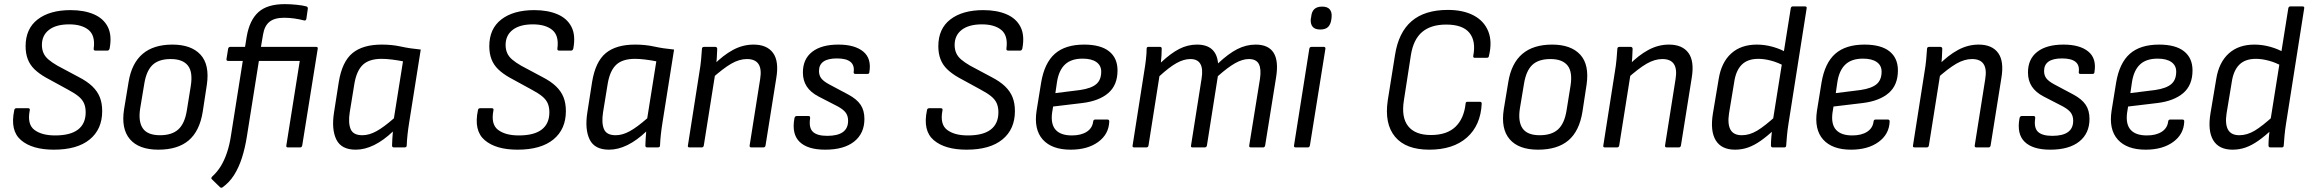

<svg xmlns="http://www.w3.org/2000/svg" viewBox="-20 -714 11181 930"><path d="M241 11Q136 11 82 -35Q28 -81 49 -180Q50 -190 61 -190H115Q127 -190 124 -179Q111 -112 146.5 -85Q182 -58 247 -58Q321 -58 358 -86.5Q395 -115 395 -170Q395 -195 387 -213.5Q379 -232 360 -247.5Q341 -263 309 -280L201 -339Q168 -358 146.5 -379Q125 -400 114.5 -427.5Q104 -455 104 -490Q104 -575 162.5 -620Q221 -665 322 -665Q387 -665 434 -645Q481 -625 502 -584Q523 -543 511 -479Q508 -469 501 -469H442Q432 -469 434 -480Q442 -542 409 -569Q376 -596 315 -596Q252 -596 217.5 -569.5Q183 -543 183 -496Q183 -475 190.5 -457.5Q198 -440 215 -425.5Q232 -411 258 -396L361 -341Q402 -320 427 -296Q452 -272 463.5 -243Q475 -214 475 -176Q475 -88 414.5 -38.5Q354 11 241 11Z M747 11Q653 11 609.5 -39.5Q566 -90 581 -185L603 -318Q633 -498 815 -498Q906 -498 951 -449.5Q996 -401 982 -304L962 -173Q947 -79 894 -34Q841 11 747 11ZM755 -59Q813 -59 844 -87.5Q875 -116 885 -179L904 -297Q915 -365 890 -396.5Q865 -428 807 -428Q749 -428 719 -399.5Q689 -371 679 -309L659 -189Q649 -125 672 -92Q695 -59 755 -59Z M1234 -419 1176 -54Q1167 3 1152 50Q1137 97 1114 133.5Q1091 170 1057 194Q1051 198 1045 192L1006 154Q1000 149 1009 140Q1033 118 1050 90Q1067 62 1079.5 25Q1092 -12 1099 -59L1156 -419H1085Q1076 -419 1077 -428L1085 -478Q1087 -487 1096 -487H1167L1175 -537Q1189 -617 1232 -655.5Q1275 -694 1359 -694Q1386 -694 1416 -691Q1446 -688 1464 -683Q1472 -680 1471 -672L1464 -623Q1462 -613 1453 -615Q1430 -621 1405.5 -624.5Q1381 -628 1356 -628Q1310 -628 1285.5 -608.5Q1261 -589 1254 -546L1244 -487H1510Q1521 -487 1519 -478L1444 -10Q1442 0 1434 0H1374Q1365 0 1367 -10L1432 -419Z M1703 11Q1633 11 1609 -38.5Q1585 -88 1598 -170L1621 -317Q1637 -415 1687 -456.5Q1737 -498 1829 -498Q1879 -498 1922 -488.5Q1965 -479 2018 -474L1962 -121Q1957 -90 1954 -62.5Q1951 -35 1950 -9Q1950 0 1939 0H1888Q1879 0 1879 -9Q1879 -25 1880.5 -42.5Q1882 -60 1883 -77Q1838 -34 1792.5 -11.5Q1747 11 1703 11ZM1735 -59Q1768 -59 1803.5 -78.5Q1839 -98 1888 -141L1932 -417Q1907 -422 1879 -425.5Q1851 -429 1829 -429Q1769 -429 1738.5 -401Q1708 -373 1697 -311L1674 -170Q1666 -118 1678.5 -88.5Q1691 -59 1735 -59Z M2487 11Q2382 11 2328 -35Q2274 -81 2295 -180Q2296 -190 2307 -190H2361Q2373 -190 2370 -179Q2357 -112 2392.5 -85Q2428 -58 2493 -58Q2567 -58 2604 -86.5Q2641 -115 2641 -170Q2641 -195 2633 -213.5Q2625 -232 2606 -247.5Q2587 -263 2555 -280L2447 -339Q2414 -358 2392.5 -379Q2371 -400 2360.5 -427.5Q2350 -455 2350 -490Q2350 -575 2408.5 -620Q2467 -665 2568 -665Q2633 -665 2680 -645Q2727 -625 2748 -584Q2769 -543 2757 -479Q2754 -469 2747 -469H2688Q2678 -469 2680 -480Q2688 -542 2655 -569Q2622 -596 2561 -596Q2498 -596 2463.5 -569.5Q2429 -543 2429 -496Q2429 -475 2436.5 -457.5Q2444 -440 2461 -425.5Q2478 -411 2504 -396L2607 -341Q2648 -320 2673 -296Q2698 -272 2709.5 -243Q2721 -214 2721 -176Q2721 -88 2660.5 -38.5Q2600 11 2487 11Z M2930 11Q2860 11 2836 -38.5Q2812 -88 2825 -170L2848 -317Q2864 -415 2914 -456.5Q2964 -498 3056 -498Q3106 -498 3149 -488.5Q3192 -479 3245 -474L3189 -121Q3184 -90 3181 -62.5Q3178 -35 3177 -9Q3177 0 3166 0H3115Q3106 0 3106 -9Q3106 -25 3107.5 -42.5Q3109 -60 3110 -77Q3065 -34 3019.5 -11.5Q2974 11 2930 11ZM2962 -59Q2995 -59 3030.5 -78.5Q3066 -98 3115 -141L3159 -417Q3134 -422 3106 -425.5Q3078 -429 3056 -429Q2996 -429 2965.5 -401Q2935 -373 2924 -311L2901 -170Q2893 -118 2905.5 -88.5Q2918 -59 2962 -59Z M3619 0Q3610 0 3611 -9L3662 -331Q3678 -428 3598 -428Q3561 -428 3522 -405.5Q3483 -383 3426 -332L3435 -398Q3482 -446 3530 -472Q3578 -498 3630 -498Q3695 -498 3724.5 -457.5Q3754 -417 3740 -335L3688 -9Q3686 0 3678 0ZM3320 0Q3310 0 3312 -9L3368 -366Q3373 -394 3376 -426Q3379 -458 3380 -477Q3380 -487 3391 -487H3444Q3453 -487 3454 -478Q3454 -463 3452 -434Q3450 -405 3447 -385L3446 -368L3389 -9Q3387 0 3379 0Z M3977 11Q3892 11 3853 -27Q3814 -65 3828 -141Q3830 -152 3839 -152H3897Q3905 -152 3904 -141Q3897 -95 3917.5 -75.5Q3938 -56 3987 -56Q4088 -56 4088 -129Q4088 -152 4077 -167.5Q4066 -183 4039 -198L3944 -247Q3906 -267 3887.5 -295.5Q3869 -324 3869 -363Q3869 -428 3914 -463Q3959 -498 4041 -498Q4120 -498 4161 -464.5Q4202 -431 4191 -365Q4191 -356 4182 -356H4123Q4114 -356 4115 -365Q4124 -431 4034 -431Q3947 -431 3947 -370Q3947 -349 3958 -334.5Q3969 -320 3997 -305L4089 -256Q4130 -234 4148.5 -206.5Q4167 -179 4167 -138Q4167 -68 4117.5 -28.5Q4068 11 3977 11Z M4662 11Q4557 11 4503 -35Q4449 -81 4470 -180Q4471 -190 4482 -190H4536Q4548 -190 4545 -179Q4532 -112 4567.5 -85Q4603 -58 4668 -58Q4742 -58 4779 -86.5Q4816 -115 4816 -170Q4816 -195 4808 -213.5Q4800 -232 4781 -247.5Q4762 -263 4730 -280L4622 -339Q4589 -358 4567.5 -379Q4546 -400 4535.5 -427.5Q4525 -455 4525 -490Q4525 -575 4583.5 -620Q4642 -665 4743 -665Q4808 -665 4855 -645Q4902 -625 4923 -584Q4944 -543 4932 -479Q4929 -469 4922 -469H4863Q4853 -469 4855 -480Q4863 -542 4830 -569Q4797 -596 4736 -596Q4673 -596 4638.5 -569.5Q4604 -543 4604 -496Q4604 -475 4611.5 -457.5Q4619 -440 4636 -425.5Q4653 -411 4679 -396L4782 -341Q4823 -320 4848 -296Q4873 -272 4884.5 -243Q4896 -214 4896 -176Q4896 -88 4835.5 -38.5Q4775 11 4662 11Z M5166 11Q5075 11 5031 -38Q4987 -87 5001 -178L5023 -314Q5039 -409 5089.5 -453.5Q5140 -498 5231 -498Q5311 -498 5352 -465.5Q5393 -433 5393 -373Q5393 -302 5348.5 -263.5Q5304 -225 5223 -215L5081 -198L5076 -167Q5069 -112 5093.5 -85Q5118 -58 5172 -58Q5216 -58 5243.5 -75.5Q5271 -93 5275 -125Q5276 -135 5285 -135H5344Q5353 -135 5353 -126Q5351 -64 5299.5 -26.5Q5248 11 5166 11ZM5092 -263 5212 -278Q5266 -286 5290 -306.5Q5314 -327 5314 -367Q5314 -397 5290.5 -413.5Q5267 -430 5224 -430Q5169 -430 5139 -402Q5109 -374 5100 -318Z M5474 0Q5464 0 5466 -9L5522 -366Q5527 -395 5530.5 -425Q5534 -455 5534 -478Q5534 -487 5543 -487H5598Q5607 -487 5607 -479Q5607 -463 5606 -446.5Q5605 -430 5603 -411Q5651 -456 5692 -477Q5733 -498 5778 -498Q5825 -498 5850.5 -475Q5876 -452 5880 -407Q5930 -454 5973 -476Q6016 -498 6062 -498Q6124 -498 6149 -458.5Q6174 -419 6161 -339L6108 -9Q6106 0 6098 0H6039Q6029 0 6031 -10L6083 -332Q6090 -380 6077.5 -404Q6065 -428 6029 -428Q5998 -428 5962 -407.5Q5926 -387 5879 -345L5826 -9Q5824 0 5815 0H5756Q5747 0 5749 -9L5800 -332Q5808 -380 5794.5 -404Q5781 -428 5746 -428Q5714 -428 5679 -408.5Q5644 -389 5596 -345L5543 -9Q5541 0 5533 0Z M6256 0Q6246 0 6248 -10L6322 -478Q6324 -487 6333 -487H6391Q6401 -487 6400 -478L6325 -10Q6323 0 6315 0ZM6375 -571Q6349 -571 6338 -584.5Q6327 -598 6329 -622L6331 -632Q6333 -657 6346 -669.5Q6359 -682 6384 -682Q6410 -682 6421 -668.5Q6432 -655 6430 -632L6429 -622Q6426 -597 6413.5 -584Q6401 -571 6375 -571Z M6903 11Q6789 11 6737 -52Q6685 -115 6702 -228L6737 -447Q6754 -557 6817.5 -611.5Q6881 -666 6993 -666Q7067 -666 7117.5 -639.5Q7168 -613 7188.5 -563Q7209 -513 7192 -443Q7191 -434 7182 -434H7123Q7115 -434 7116 -443Q7130 -515 7097.5 -555Q7065 -595 6985 -595Q6911 -595 6868.5 -559Q6826 -523 6814 -447L6780 -227Q6767 -145 6801 -102.5Q6835 -60 6911 -60Q6988 -60 7029.5 -99.5Q7071 -139 7079 -212Q7079 -221 7088 -221H7148Q7157 -221 7157 -212Q7152 -107 7085.5 -48Q7019 11 6903 11Z M7430 11Q7336 11 7292.5 -39.5Q7249 -90 7264 -185L7286 -318Q7316 -498 7498 -498Q7589 -498 7634 -449.5Q7679 -401 7665 -304L7645 -173Q7630 -79 7577 -34Q7524 11 7430 11ZM7438 -59Q7496 -59 7527 -87.5Q7558 -116 7568 -179L7587 -297Q7598 -365 7573 -396.5Q7548 -428 7490 -428Q7432 -428 7402 -399.5Q7372 -371 7362 -309L7342 -189Q7332 -125 7355 -92Q7378 -59 7438 -59Z M8053 0Q8044 0 8045 -9L8096 -331Q8112 -428 8032 -428Q7995 -428 7956 -405.5Q7917 -383 7860 -332L7869 -398Q7916 -446 7964 -472Q8012 -498 8064 -498Q8129 -498 8158.5 -457.5Q8188 -417 8174 -335L8122 -9Q8120 0 8112 0ZM7754 0Q7744 0 7746 -9L7802 -366Q7807 -394 7810 -426Q7813 -458 7814 -477Q7814 -487 7825 -487H7878Q7887 -487 7888 -478Q7888 -463 7886 -434Q7884 -405 7881 -385L7880 -368L7823 -9Q7821 0 7813 0Z M8384 11Q8318 11 8290.5 -34.5Q8263 -80 8277 -165L8305 -332Q8318 -412 8365.5 -455Q8413 -498 8490 -498Q8529 -498 8567.5 -487Q8606 -476 8630 -461L8623 -394Q8593 -411 8559.5 -420Q8526 -429 8497 -429Q8445 -429 8416.5 -400.5Q8388 -372 8380 -316L8355 -165Q8347 -113 8362 -86Q8377 -59 8417 -59Q8454 -59 8491 -81Q8528 -103 8586 -156L8577 -89Q8541 -55 8509 -32.5Q8477 -10 8447 0.5Q8417 11 8384 11ZM8567 0Q8558 0 8558 -10Q8558 -27 8560 -51Q8562 -75 8565 -92L8567 -128L8654 -674Q8656 -683 8664 -683H8722Q8733 -683 8731 -674L8643 -115Q8638 -84 8635.5 -55.5Q8633 -27 8632 -11Q8632 0 8623 0Z M8946 11Q8855 11 8811 -38Q8767 -87 8781 -178L8803 -314Q8819 -409 8869.5 -453.5Q8920 -498 9011 -498Q9091 -498 9132 -465.5Q9173 -433 9173 -373Q9173 -302 9128.5 -263.5Q9084 -225 9003 -215L8861 -198L8856 -167Q8849 -112 8873.5 -85Q8898 -58 8952 -58Q8996 -58 9023.5 -75.5Q9051 -93 9055 -125Q9056 -135 9065 -135H9124Q9133 -135 9133 -126Q9131 -64 9079.5 -26.5Q9028 11 8946 11ZM8872 -263 8992 -278Q9046 -286 9070 -306.5Q9094 -327 9094 -367Q9094 -397 9070.5 -413.5Q9047 -430 9004 -430Q8949 -430 8919 -402Q8889 -374 8880 -318Z M9553 0Q9544 0 9545 -9L9596 -331Q9612 -428 9532 -428Q9495 -428 9456 -405.5Q9417 -383 9360 -332L9369 -398Q9416 -446 9464 -472Q9512 -498 9564 -498Q9629 -498 9658.5 -457.5Q9688 -417 9674 -335L9622 -9Q9620 0 9612 0ZM9254 0Q9244 0 9246 -9L9302 -366Q9307 -394 9310 -426Q9313 -458 9314 -477Q9314 -487 9325 -487H9378Q9387 -487 9388 -478Q9388 -463 9386 -434Q9384 -405 9381 -385L9380 -368L9323 -9Q9321 0 9313 0Z M9911 11Q9826 11 9787 -27Q9748 -65 9762 -141Q9764 -152 9773 -152H9831Q9839 -152 9838 -141Q9831 -95 9851.5 -75.5Q9872 -56 9921 -56Q10022 -56 10022 -129Q10022 -152 10011 -167.5Q10000 -183 9973 -198L9878 -247Q9840 -267 9821.5 -295.5Q9803 -324 9803 -363Q9803 -428 9848 -463Q9893 -498 9975 -498Q10054 -498 10095 -464.5Q10136 -431 10125 -365Q10125 -356 10116 -356H10057Q10048 -356 10049 -365Q10058 -431 9968 -431Q9881 -431 9881 -370Q9881 -349 9892 -334.5Q9903 -320 9931 -305L10023 -256Q10064 -234 10082.5 -206.5Q10101 -179 10101 -138Q10101 -68 10051.5 -28.5Q10002 11 9911 11Z M10373 11Q10282 11 10238 -38Q10194 -87 10208 -178L10230 -314Q10246 -409 10296.5 -453.5Q10347 -498 10438 -498Q10518 -498 10559 -465.5Q10600 -433 10600 -373Q10600 -302 10555.5 -263.5Q10511 -225 10430 -215L10288 -198L10283 -167Q10276 -112 10300.5 -85Q10325 -58 10379 -58Q10423 -58 10450.5 -75.5Q10478 -93 10482 -125Q10483 -135 10492 -135H10551Q10560 -135 10560 -126Q10558 -64 10506.5 -26.5Q10455 11 10373 11ZM10299 -263 10419 -278Q10473 -286 10497 -306.5Q10521 -327 10521 -367Q10521 -397 10497.5 -413.5Q10474 -430 10431 -430Q10376 -430 10346 -402Q10316 -374 10307 -318Z M10794 11Q10728 11 10700.5 -34.5Q10673 -80 10687 -165L10715 -332Q10728 -412 10775.5 -455Q10823 -498 10900 -498Q10939 -498 10977.5 -487Q11016 -476 11040 -461L11033 -394Q11003 -411 10969.5 -420Q10936 -429 10907 -429Q10855 -429 10826.5 -400.5Q10798 -372 10790 -316L10765 -165Q10757 -113 10772 -86Q10787 -59 10827 -59Q10864 -59 10901 -81Q10938 -103 10996 -156L10987 -89Q10951 -55 10919 -32.5Q10887 -10 10857 0.5Q10827 11 10794 11ZM10977 0Q10968 0 10968 -10Q10968 -27 10970 -51Q10972 -75 10975 -92L10977 -128L11064 -674Q11066 -683 11074 -683H11132Q11143 -683 11141 -674L11053 -115Q11048 -84 11045.5 -55.5Q11043 -27 11042 -11Q11042 0 11033 0Z"/></svg>

Font: Sofia Sans Semi Condensed
Style: Italic
Weight: 400
Italic angle: -9°
Designer: Botio Nikoltchev, Ani Petrova
Foundry: lettersoup
Version: Version 4.101